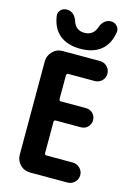

<svg xmlns="http://www.w3.org/2000/svg" viewBox="-142 -1043 783 1115"><g transform="rotate(15 250.0 -485.0)"><path d="M220.7 -610.4Q215.8 -610.4 212.9 -606.9Q210 -603.5 210 -598.6V-456.1Q210 -452.1 212.9 -448.7Q215.8 -445.3 220.7 -445.3H372.1Q396.5 -445.3 413.1 -428.7Q429.7 -412.1 429.7 -388.2Q429.7 -364.3 413.1 -347.2Q396.5 -330.1 372.1 -330.1H220.7Q215.8 -330.1 212.9 -327.1Q210 -324.2 210 -319.3V-130.9Q210 -126 212.9 -123Q215.8 -120.1 220.7 -120.1H379.9Q404.3 -120.1 422.4 -102.5Q440.4 -85 440.4 -60.1Q440.4 -35.2 422.4 -17.6Q404.3 0 379.9 0H155.3Q119.1 0 94.7 -24.9Q70.3 -49.8 70.3 -85V-644.5Q70.3 -679.7 94.7 -705.1Q119.1 -730.5 155.3 -730.5H379.9Q404.3 -730.5 422.4 -712.9Q440.4 -695.3 440.4 -669.9Q440.4 -644.5 422.4 -627.4Q404.3 -610.4 379.9 -610.4ZM69.3 -917Q65.4 -938.5 80.1 -954.1Q94.7 -969.7 118.2 -969.7Q139.6 -969.7 156.2 -955.1Q172.9 -940.4 179.7 -918Q196.3 -865.2 249 -865.2Q301.8 -865.2 320.3 -918Q327.1 -940.4 343.8 -955.1Q360.4 -969.7 381.8 -969.7Q404.3 -969.7 418.9 -954.1Q433.6 -938.5 430.7 -917Q418.9 -843.8 372.6 -806.6Q326.2 -769.5 250 -769.5Q173.8 -769.5 127 -806.6Q80.1 -843.8 69.3 -917Z"/></g></svg>

Font: Rounded-X Mgen+ 2m bold
Style: Bold
Weight: 700
Designer: [Source Han Sans]
Ryoko NISHIZUKA  (kana & ideographs); Paul D. Hunt (Latin, Greek & Cyrillic); Wenlong ZHANG  (bopomofo
Version: Version 1.059.20150602